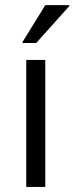

<svg xmlns="http://www.w3.org/2000/svg" viewBox="-20 -736 293 756"><path d="M83.3 0V-500H158.3V0ZM68.3 -566.7V-570L158.3 -715.8H253.3V-712.5L122.5 -566.7Z"/></svg>

Font: Funnel Sans Light Light
Style: Regular
Weight: 300
Version: Version 1.000